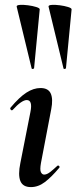

<svg xmlns="http://www.w3.org/2000/svg" viewBox="-20 -754 312 783"><path d="M106 9Q73 9 63 -16Q53 -41 63 -89L104 -297Q114 -346 89 -346Q79 -346 64.5 -336Q50 -326 32 -306Q28 -302 24 -306.5Q20 -311 23 -315Q59 -358 88 -376.5Q117 -395 145 -395Q177 -395 187 -372.5Q197 -350 189 -309L147 -89Q142 -61 147 -51.5Q152 -42 160 -42Q171 -42 184 -52Q197 -62 213 -77Q217 -81 221 -77Q225 -73 221 -69Q190 -32 163 -11.5Q136 9 106 9ZM109 -475 48 -727Q47 -733 61 -734Q75 -735 94 -732.5Q113 -730 127.5 -725.5Q142 -721 142 -716L119 -476Q119 -474 114.5 -473Q110 -472 109 -475ZM239 -475 178 -727Q177 -733 191 -734Q205 -735 224 -732.5Q243 -730 257.5 -725.5Q272 -721 272 -716L249 -476Q249 -474 244.5 -473Q240 -472 239 -475Z"/></svg>

Font: Cormorant Light
Style: Italic
Weight: 300
Italic angle: -10°
Designer: Christian Thalmann (Catharsis Fonts)
Foundry: Catharsis Fonts
Version: Version 4.000